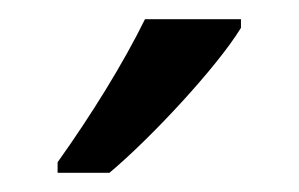

<svg xmlns="http://www.w3.org/2000/svg" viewBox="-20 -786 311 200"><path d="M231 -757V-766H131C109 -721 75 -666 40 -617V-606H94C137 -642 206 -716 231 -757Z"/></svg>

Font: Noto Sans Condensed
Style: Regular
Weight: 400
Width: 3
Designer: Monotype Design Team
Foundry: Monotype Imaging Inc.
Version: Version 2.013